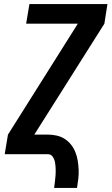

<svg xmlns="http://www.w3.org/2000/svg" viewBox="-20 -755 546 940"><path d="M245 165Q247 149 249 133.5Q251 118 252 102.5Q253 87 252.5 71.5Q252 56 249.5 41Q247 26 238.5 13Q230 0 215 0H3L19 -96L361 -639H108L124 -735H506L491 -639L148 -96H215Q237 -96 258.5 -91Q280 -86 297.5 -74.5Q315 -63 328 -46.5Q341 -30 349 -10Q357 10 360.5 31.5Q364 53 365 75Q366 97 363.5 119.5Q361 142 357 165Z"/></svg>

Font: Iosevka SS04 Oblique
Style: Bold
Weight: 700
Italic angle: -9°
Monospace: yes
Designer: Belleve Invis
Foundry: Belleve Invis
Version: Version 19.0.0; ttfautohint (v1.8.4)